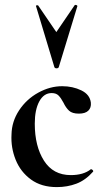

<svg xmlns="http://www.w3.org/2000/svg" viewBox="-20 -751 412 784"><path d="M27 -202Q28 -255 58 -300.5Q88 -346 136 -372.5Q184 -399 234 -399Q277 -399 312 -382Q347 -365 351 -332Q353 -311 340.5 -299Q328 -287 302 -287Q275 -287 262 -299Q249 -311 239 -332Q229 -351 219 -361Q209 -371 191 -371Q159 -371 140.5 -337Q122 -303 122 -246Q122 -154 159.5 -95Q197 -36 269 -36Q321 -36 351 -60H352Q355 -60 358.5 -56.5Q362 -53 360 -50Q329 -15 292 -1Q255 13 212 13Q149 13 106.5 -18Q64 -49 44 -98.5Q24 -148 27 -202ZM127 -726Q126 -729 131 -729.5Q136 -730 137 -727L210 -620L285 -730Q286 -731 288 -731Q291 -731 293.5 -729.5Q296 -728 296 -726L220 -477Q218 -472 211 -472Q204 -472 202 -477Z"/></svg>

Font: Cormorant Upright
Style: Bold
Weight: 700
Designer: Christian Thalmann (Catharsis Fonts)
Foundry: Catharsis Fonts
Version: Version 3.302